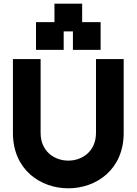

<svg xmlns="http://www.w3.org/2000/svg" viewBox="-20 -1020 740 1040"><path d="M650 -300V-700H500V-300C500 -200 425 -150 350 -150C275 -150 200 -200 200 -300V-700H50V-300C50 -100 200 0 350 0C500 0 650 -100 650 -300ZM175 -750H325V-850H375V-750H525V-900H425V-1000H275V-900H175Z"/></svg>

Font: LS-VG5000 Bold
Style: Regular
Weight: 400
Designer: Justin Bihan, 2021
Foundry: Justin Bihan, 2021
Version: Version 1.000;Glyphs 3.1.2 (3151)